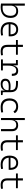

<svg xmlns="http://www.w3.org/2000/svg" viewBox="2538 -3310 782 5899"><g transform="rotate(90 2929.5 -361.0)"><path d="M89.8 0V-732.4H153.8V-423.8H160.2Q186 -527.3 322.3 -527.3Q421.9 -527.3 476.6 -466.3Q531.2 -405.3 531.2 -293Q531.2 -148.9 445.8 -69.6Q360.4 9.8 204.6 9.8Q175.3 9.8 147.5 7.1Q119.6 4.4 89.8 0ZM153.8 -291V-53.2Q170.9 -50.8 189 -50Q207 -49.3 225.1 -49.3Q339.8 -49.3 402.8 -113Q465.8 -176.8 465.8 -293Q465.8 -377 427.2 -422.6Q388.7 -468.3 317.4 -468.3Q153.8 -468.3 153.8 -291Z M929.2 9.8Q800.8 9.8 730.5 -61.5Q660.2 -132.8 660.2 -263.7Q660.2 -389.2 719.2 -458.3Q778.3 -527.3 886.2 -527.3Q986.8 -527.3 1042.2 -464.8Q1097.7 -402.3 1097.7 -287.1Q1097.7 -256.8 1094.7 -236.3H724.6Q732.4 -147 788.3 -98.6Q844.2 -50.3 940.9 -50.3Q1001.5 -50.3 1063 -64L1072.3 -3.9Q1038.6 3.4 1001.2 6.6Q963.9 9.8 929.2 9.8ZM887.2 -467.3Q814.9 -467.3 772.7 -421.6Q730.5 -376 724.1 -292H1035.2Q1035.2 -375.5 996.3 -421.4Q957.5 -467.3 887.2 -467.3Z M1553.7 9.8Q1453.6 9.8 1405.8 -41.5Q1357.9 -92.8 1357.9 -198.7V-460H1209V-517.6H1357.9V-673.8H1423.3V-517.6H1662.1V-460H1423.3V-200.2Q1423.3 -124.5 1457.5 -87.9Q1491.7 -51.3 1563.5 -51.3Q1591.8 -51.3 1618.4 -54Q1645 -56.6 1674.3 -61L1681.6 -2Q1649.4 3.9 1618.9 6.8Q1588.4 9.8 1553.7 9.8Z M1804.7 0V-57.6H1931.2V-460H1824.2V-517.6H1983.4L1995.1 -384.8H2002.4Q2020.5 -527.3 2154.8 -527.3Q2237.3 -527.3 2274.9 -481.4Q2312.5 -435.5 2312.5 -333H2247.1Q2247.1 -404.8 2223.1 -436.5Q2199.2 -468.3 2146.5 -468.3Q2070.8 -468.3 2033.7 -404.3Q1996.6 -340.3 1996.6 -222.7V-57.6H2142.6V0Z M2562 9.8Q2483.9 9.8 2441.2 -26.6Q2398.4 -63 2398.4 -129.4Q2398.4 -293.9 2625.5 -293.9Q2660.6 -293.9 2692.1 -291.7Q2723.6 -289.6 2749 -285.2V-307.1Q2749 -386.2 2706.3 -422.1Q2663.6 -458 2571.8 -460L2461.9 -461.9L2471.7 -522.5L2568.4 -521Q2695.3 -519 2753.9 -464.8Q2812.5 -410.6 2812.5 -297.4V-56.2L2901.4 -48.3V0L2763.2 4.9L2758.8 -109.4H2752Q2743.2 -55.2 2690.9 -22.7Q2638.7 9.8 2562 9.8ZM2567.4 -47.9Q2621.6 -47.9 2662.4 -66.2Q2703.1 -84.5 2726.1 -115.2Q2749 -146 2749 -182.6V-231.9Q2720.2 -236.3 2687.3 -237.1Q2654.3 -237.8 2623.5 -237.8Q2462.4 -237.8 2462.4 -134.8Q2462.4 -93.3 2489.7 -70.6Q2517.1 -47.9 2567.4 -47.9Z M3262.7 9.8Q3139.2 9.8 3071.5 -59.8Q3003.9 -129.4 3003.9 -259.8Q3003.9 -386.7 3070.1 -457Q3136.2 -527.3 3258.8 -527.3Q3331.5 -527.3 3383.5 -499.3Q3435.5 -471.2 3457.5 -419.9L3403.8 -382.8Q3378.9 -427.2 3340.1 -446.8Q3301.3 -466.3 3254.9 -466.3Q3168 -466.3 3119.4 -413.8Q3070.8 -361.3 3070.8 -264.6Q3070.8 -160.2 3123.8 -105.7Q3176.8 -51.3 3274.4 -51.3Q3314 -51.3 3353 -55.4Q3392.1 -59.6 3429.2 -66.4L3437 -6.3Q3395 3.4 3350.3 6.6Q3305.7 9.8 3262.7 9.8Z M3605.5 0V-732.4H3670.4V-423.8H3676.3Q3698.2 -527.3 3828.6 -527.3Q3916 -527.3 3963.9 -477.5Q4011.7 -427.7 4011.7 -336.9V0H3946.8V-338.4Q3946.8 -400.4 3914.3 -434.3Q3881.8 -468.3 3823.2 -468.3Q3670.4 -468.3 3670.4 -292.5V0Z M4483.4 9.8Q4383.3 9.8 4335.4 -41.5Q4287.6 -92.8 4287.6 -198.7V-460H4138.7V-517.6H4287.6V-673.8H4353V-517.6H4591.8V-460H4353V-200.2Q4353 -124.5 4387.2 -87.9Q4421.4 -51.3 4493.2 -51.3Q4521.5 -51.3 4548.1 -54Q4574.7 -56.6 4604 -61L4611.3 -2Q4579.1 3.9 4548.6 6.8Q4518.1 9.8 4483.4 9.8Z M5030.8 9.8Q4902.3 9.8 4832 -61.5Q4761.7 -132.8 4761.7 -263.7Q4761.7 -389.2 4820.8 -458.3Q4879.9 -527.3 4987.8 -527.3Q5088.4 -527.3 5143.8 -464.8Q5199.2 -402.3 5199.2 -287.1Q5199.2 -256.8 5196.3 -236.3H4826.2Q4834 -147 4889.9 -98.6Q4945.8 -50.3 5042.5 -50.3Q5103 -50.3 5164.6 -64L5173.8 -3.9Q5140.1 3.4 5102.8 6.6Q5065.4 9.8 5030.8 9.8ZM4988.8 -467.3Q4916.5 -467.3 4874.3 -421.6Q4832 -376 4825.7 -292H5136.7Q5136.7 -375.5 5097.9 -421.4Q5059.1 -467.3 4988.8 -467.3Z M5655.3 9.8Q5555.2 9.8 5507.3 -41.5Q5459.5 -92.8 5459.5 -198.7V-460H5310.5V-517.6H5459.5V-673.8H5524.9V-517.6H5763.7V-460H5524.9V-200.2Q5524.9 -124.5 5559.1 -87.9Q5593.3 -51.3 5665 -51.3Q5693.4 -51.3 5720 -54Q5746.6 -56.6 5775.9 -61L5783.2 -2Q5751 3.9 5720.5 6.8Q5689.9 9.8 5655.3 9.8Z"/></g></svg>

Font: Caskaydia Cove Light
Style: Regular
Weight: 300
Monospace: yes
Designer: Aaron Bell
Foundry: Saja Typeworks
Version: Version 4.300; ttfautohint (v1.8.3)